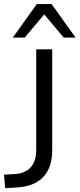

<svg xmlns="http://www.w3.org/2000/svg" viewBox="-30 -939 400 965"><path d="M-3.9 6.9 59.8 2.9C172.5 -4.9 232.4 -69.6 232.4 -183.3V-691.2H152V-184.3C152 -112.7 115.7 -69.6 49 -64.7L-9.8 -60.8ZM34.3 -750H94.1L192.2 -866.7L290.2 -750H350L229.4 -918.6H154.9Z"/></svg>

Font: LL Pando Sans
Style: Regular
Weight: 400
Designer: Joshua Smith
Foundry: Joshua Smith
Version: Version 1.000;Glyphs 3.2.1 (3258)